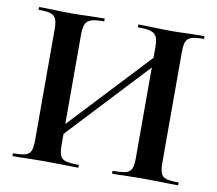

<svg xmlns="http://www.w3.org/2000/svg" viewBox="-72 -709 895 792"><g transform="rotate(10 376.0 -312.5)"><path d="M146 -89 586 -559 606 -540 167 -70ZM30 -12Q65 -12 81 -17Q97 -22 103 -36.5Q109 -51 109 -81V-544Q109 -574 103 -588Q97 -602 81.5 -607.5Q66 -613 32 -613Q29 -613 29 -619Q29 -625 32 -625L86 -624Q132 -622 160 -622Q198 -622 248 -624L303 -625Q305 -625 305 -619Q305 -613 303 -613Q267 -613 250 -607Q233 -601 226.5 -586.5Q220 -572 220 -542V-81Q220 -51 226 -36.5Q232 -22 249 -17Q266 -12 303 -12Q305 -12 305 -6Q305 0 303 0Q268 0 247 -1L160 -2L85 -1Q65 0 30 0Q28 0 28 -6Q28 -12 30 -12ZM448 -12Q485 -12 502 -17Q519 -22 525 -36Q531 -50 531 -81V-542Q531 -572 525 -586.5Q519 -601 502 -607Q485 -613 448 -613Q445 -613 445 -619Q445 -625 448 -625L497 -624Q547 -622 587 -622Q614 -622 664 -624L720 -625Q723 -625 723 -619Q723 -613 720 -613Q686 -613 670 -607.5Q654 -602 648 -588Q642 -574 642 -544V-81Q642 -51 648 -36.5Q654 -22 670 -17Q686 -12 720 -12Q723 -12 723 -6Q723 0 720 0Q685 0 664 -1L587 -2L497 -1Q479 0 448 0Q445 0 445 -6Q445 -12 448 -12Z"/></g></svg>

Font: Cormorant Unicase
Style: Bold
Weight: 700
Designer: Christian Thalmann (Catharsis Fonts)
Foundry: Catharsis Fonts
Version: Version 4.000